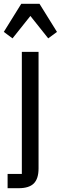

<svg xmlns="http://www.w3.org/2000/svg" viewBox="-41 -791 320 1011"><path d="M-1 125H74V-518H162V96Q162 150 137 175Q112 200 57 200H-1ZM167 -771 259 -623 213 -589 119 -707 25 -589 -21 -623 71 -771Z"/></svg>

Font: IBM Plex Sans Condensed Text
Style: Regular
Weight: 450
Width: 3
Designer: Mike Abbink, Paul van der Laan, Pieter van Rosmalen
Foundry: Bold Monday
Version: Version 1.1